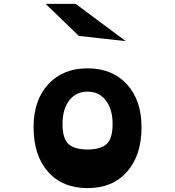

<svg xmlns="http://www.w3.org/2000/svg" viewBox="-20 -956 902 989"><path d="M386 -771 215 -936H370L628 -744ZM153 -301Q153 -440 228.5 -522Q304 -604 431 -604Q558 -604 633.5 -522Q709 -440 709 -301Q709 -156 634.5 -71.5Q560 13 431 13Q302 13 227.5 -71Q153 -155 153 -301ZM560 -317Q560 -394 525 -439Q490 -484 431 -484Q372 -484 337 -439Q302 -394 302 -317Q302 -242 333 -214Q364 -186 431 -186Q498 -186 529 -214Q560 -242 560 -317Z"/></svg>

Font: OpenDyslexic
Style: Bold
Weight: 800
Designer: Abbie Gonzalez
Version: Version 0.920;hotconv 1.0.109;makeotfexe 2.5.65596